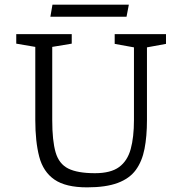

<svg xmlns="http://www.w3.org/2000/svg" viewBox="-20 -795 784 827"><path d="M355 12Q263 12 214.5 -21.5Q166 -55 149 -120Q132 -185 132 -278V-593L50 -607V-648H289V-607L205 -593V-278Q205 -189 219.5 -139Q234 -89 274 -69Q314 -49 389 -49Q457 -49 493 -75.5Q529 -102 543 -153Q557 -204 557 -278V-591L474 -606V-648H695V-606L613 -591V-278Q613 -208 602.5 -154Q592 -100 565 -63Q538 -26 487 -7Q436 12 355 12ZM197 -723 206 -775H535L525 -723Z"/></svg>

Font: Faustina Light Light
Style: Regular
Weight: 300
Version: Version 1.200